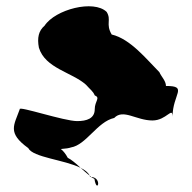

<svg xmlns="http://www.w3.org/2000/svg" viewBox="-20 -720 611 612"><path d="M43 -372C25 -321 2 -297 70 -248C85 -218 185 -211 237 -185C222 -199 208 -211 196 -217C190 -228 183 -238 174 -245C189 -246 201 -248 206 -250C255 -258 290 -332 344 -344C373 -374 414 -336 466 -336C511 -336 530 -382 530 -348C530 -420 581 -446 509 -446C509 -462 494 -476 488 -490C448 -530 396 -596 336 -610C316 -644 336 -656 320 -682C279 -722 156 -690 122 -638C103 -622 98 -599 104 -568C124 -502 209 -490 254 -450C268 -434 276 -430 282 -416C301 -408 282 -398 282 -372C282 -342 256 -334 226 -334C184 -334 39 -383 43 -372ZM237 -185C251 -178 261 -170 266 -160C257 -167 247 -176 237 -185ZM266 -160C266 -159 267 -157 267 -156H270ZM270 -156C308 -154 289 -99 281 -150C277 -152 274 -153 270 -156Z"/></svg>

Font: Alpina
Style: Regular
Weight: 400
Version: Version 0.9